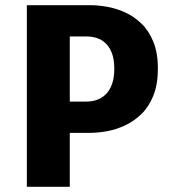

<svg xmlns="http://www.w3.org/2000/svg" viewBox="-20 -720 690 740"><path d="M83.5 0V-700H328.5Q357.5 -700 392.2 -694Q427 -688 461.5 -672.5Q496 -657 524.8 -629.5Q553.5 -602 571 -559.2Q588.5 -516.5 588.5 -455.5Q588.5 -394.5 571 -351.2Q553.5 -308 524.8 -280.2Q496 -252.5 461.5 -236.5Q427 -220.5 392.2 -214.2Q357.5 -208 328.5 -208H249V0ZM249 -328.5H313.5Q334.5 -328.5 353.8 -335.2Q373 -342 388 -356.8Q403 -371.5 411.8 -396Q420.5 -420.5 420.5 -455Q420.5 -490 411.8 -513.8Q403 -537.5 388 -552.2Q373 -567 353.8 -573.2Q334.5 -579.5 313.5 -579.5H249Z"/></svg>

Font: Trispace Thin
Style: Bold
Weight: 700
Version: Version 1.210